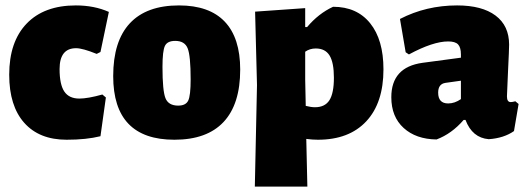

<svg xmlns="http://www.w3.org/2000/svg" viewBox="-20 -504 1953 709"><path d="M260 -484Q328 -484 382 -460L351 -312L337 -305Q285 -326 261 -326Q200 -326 200 -249Q200 -192 217.5 -166Q235 -140 273 -140Q304 -140 358 -155L371 -144L351 -1Q299 12 226 12Q125 12 69.5 -50.5Q14 -113 14 -228Q14 -350 78.5 -417Q143 -484 260 -484Z M641 -484Q753 -484 810 -424Q867 -364 867 -247Q867 -119 805.5 -53.5Q744 12 624 12Q398 12 398 -223Q398 -352 459.5 -418Q521 -484 641 -484ZM627 -353Q598 -353 589 -334.5Q580 -316 580 -257Q580 -169 591 -141.5Q602 -114 638 -114Q666 -114 675 -132.5Q684 -151 684 -211Q684 -298 673 -325.5Q662 -353 627 -353Z M1107 -474V-404H1114Q1156 -454 1210 -479Q1298 -479 1347 -418Q1396 -357 1396 -248Q1396 -124 1332.5 -56Q1269 12 1154 12Q1134 12 1111 9L1115 185H921L929 -190L922 -461ZM1107 -210 1109 -113Q1129 -108 1143 -108Q1180 -108 1196.5 -134Q1213 -160 1213 -217Q1213 -273 1197 -299Q1181 -325 1146 -325Q1124 -325 1107 -313Z M1668 -484Q1760 -484 1810 -446.5Q1860 -409 1860 -339Q1860 -322 1856 -241Q1852 -160 1852 -148Q1852 -127 1866 -127Q1872 -127 1883 -130L1895 -120L1878 -20Q1841 6 1785 10Q1724 5 1699 -61H1692Q1648 -10 1592 11Q1516 10 1470.5 -31.5Q1425 -73 1425 -145Q1425 -256 1540 -272L1682 -291V-303Q1682 -329 1671.5 -340Q1661 -351 1635 -351Q1579 -351 1490 -303L1478 -311L1457 -434Q1554 -484 1668 -484ZM1682 -206 1625 -198Q1598 -194 1598 -162Q1598 -122 1635 -122Q1659 -122 1682 -138Z"/></svg>

Font: Alegreya Sans SC Black
Style: Regular
Weight: 900
Designer: Juan Pablo del Peral
Foundry: Huerta Tipografica
Version: Version 2.007